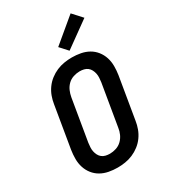

<svg xmlns="http://www.w3.org/2000/svg" viewBox="-236 -1100 1073 1218"><g transform="rotate(-30 300.0 -490.5)"><path d="M257 8Q224 8 192.5 2Q161 -4 134.5 -19Q108 -34 89 -58Q70 -82 60.5 -111.5Q51 -141 51 -173.5Q51 -206 56 -238L107 -543Q111 -570 121 -597.5Q131 -625 148.5 -649.5Q166 -674 190 -692.5Q214 -711 241 -722.5Q268 -734 296.5 -738.5Q325 -743 352 -743Q385 -743 416.5 -737Q448 -731 474.5 -716Q501 -701 520 -677Q539 -653 548.5 -623.5Q558 -594 558 -561.5Q558 -529 553 -497L502 -192Q498 -165 488 -137.5Q478 -110 460.5 -85.5Q443 -61 419 -42.5Q395 -24 368 -12.5Q341 -1 312.5 3.5Q284 8 257 8ZM258 -93Q280 -93 303.5 -100.5Q327 -108 344.5 -125Q362 -142 372 -164Q382 -186 385 -209L436 -513Q438 -529 439 -544.5Q440 -560 437 -575Q434 -590 427 -603.5Q420 -617 408.5 -626Q397 -635 382 -638.5Q367 -642 351 -642Q329 -642 305.5 -634.5Q282 -627 264.5 -610Q247 -593 237.5 -571Q228 -549 224 -526L173 -222Q171 -206 170 -190.5Q169 -175 172 -160Q175 -145 182 -131.5Q189 -118 200.5 -109Q212 -100 227 -96.5Q242 -93 258 -93ZM362 -787 311 -843 486 -989 548 -921Z"/></g></svg>

Font: Iosevka SS04 Extended Oblique
Style: Bold
Weight: 700
Width: 7
Italic angle: -9°
Monospace: yes
Designer: Belleve Invis
Foundry: Belleve Invis
Version: Version 19.0.0; ttfautohint (v1.8.4)